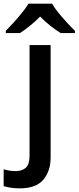

<svg xmlns="http://www.w3.org/2000/svg" viewBox="-79 -786 428 1046"><path d="M27.8 240.2Q2.4 240.2 -20.5 236.6Q-43.5 232.9 -59.1 228V136.2Q-43 141.1 -27.1 143.6Q-11.2 146 8.8 146Q40 146 61 128.4Q82 110.8 82 61.5V-540.5H196.8V71.8Q196.8 146 157 193.1Q117.2 240.2 27.8 240.2ZM204.6 -766.1Q217.3 -743.7 239.7 -716.1Q262.2 -688.5 286.4 -662.4Q310.5 -636.2 329.1 -618.2V-606H251Q224.6 -622.6 195.1 -645.8Q165.5 -668.9 139.6 -695.8Q113.3 -668.9 84.7 -646Q56.2 -623 30.3 -606H-47.4V-618.2Q-28.8 -636.7 -5.1 -662.8Q18.6 -689 40.8 -716.3Q63 -743.7 76.2 -766.1Z"/></svg>

Font: Open Sans SemiBold
Style: Regular
Weight: 600
Designer: Monotype Design Team
Foundry: Monotype Imaging Inc.
Version: Version 3.003; ttfautohint (v1.8.4)